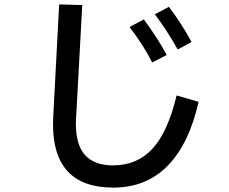

<svg xmlns="http://www.w3.org/2000/svg" viewBox="-20 -820 1040 873"><path d="M249 -800 354 -797 326 -284 325 -258Q325 -160 367.5 -114Q410 -68 494 -68Q603 -68 673 -143.5Q743 -219 783 -386L883 -357Q840 -166 742.5 -66.5Q645 33 495 33Q221 33 221 -255Q221 -277 222 -288ZM788 -595Q738 -684 684 -755L748 -789Q810 -706 851 -629ZM672 -536Q631 -617 569 -697L634 -732Q701 -640 738 -570Z"/></svg>

Font: IBM Plex Sans JP Medium
Style: Regular
Weight: 500
Designer: Mike Abbink; Paul van der Laan; Pieter van Rosmalen; Wujin Sim; Yejin Wi; Jinhee Kim; Boomi Park; Yona Kim; Kichan Ma
Foundry: Sandoll Inc.
Version: Version 1.001